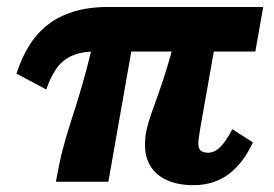

<svg xmlns="http://www.w3.org/2000/svg" viewBox="-20 -532 802 562"><path d="M297.2 0H143.6Q153 -53.2 162.8 -91.4Q172.6 -129.6 183.5 -163.4Q194.4 -197.2 206.6 -236.2Q218.8 -275.2 233.1 -328.6Q247.4 -382 263.8 -460H378.2ZM727.4 -381.2H260.2Q216.2 -381.2 188.6 -367.9Q161 -354.6 144.2 -330Q127.4 -305.4 115.4 -270L28.2 -316.6Q42.2 -360 63.6 -395.6Q85 -431.2 116.9 -457.2Q148.8 -483.2 193.5 -497.4Q238.2 -511.6 298 -511.6H750.4ZM619.8 -460 568 -167.2Q566.2 -153.8 564.3 -144Q562.4 -134.2 561.5 -126.6Q560.6 -119 560.6 -111.6Q560.6 -97.4 567.5 -91.2Q574.4 -85 589.4 -85Q603.6 -85 615.6 -93.9Q627.6 -102.8 638.6 -118.3Q649.6 -133.8 660.2 -153.8L720.2 -115.2Q693.4 -56 650.3 -23Q607.2 10 546 10Q502 10 470 -4Q438 -18 421.2 -44.5Q404.4 -71 404.4 -108Q404.4 -131.6 409.3 -153.1Q414.2 -174.6 423.1 -199.9Q432 -225.2 444.4 -259.6Q456.8 -294 471.5 -342.7Q486.2 -391.4 503.4 -460Z"/></svg>

Font: Roboto Serif 20pt
Style: Italic
Weight: 400
Italic angle: -10°
Designer: Greg Gazdowicz
Foundry: Commercial Type
Version: Version 1.008